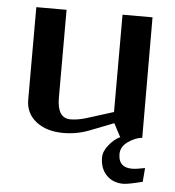

<svg xmlns="http://www.w3.org/2000/svg" viewBox="-49 -513 677 741"><g transform="rotate(5 289.5 -142.0)"><path d="M431.2 69.8Q431.2 122.1 483.9 122.1Q501 122.1 534.2 115.2L529.8 168.9Q473.1 183.1 456.1 183.1Q415 183.1 390.1 157.2Q365.2 131.3 365.2 88.9Q365.2 64.9 385.5 40Q405.8 15.1 428.2 4.9L400.9 -46.9L309.1 -11.2Q260.7 7.8 208 7.8Q142.6 7.8 102.3 -23.9Q62 -55.7 62 -107.9V-466.8H179.2V-126Q179.2 -46.9 231 -46.9Q256.8 -46.9 289.1 -56.2L396 -89.8V-466.8H512.2L513.2 0Q487.3 2 459.2 21.5Q431.2 41 431.2 69.8Z"/></g></svg>

Font: Resagokr
Style: Bold
Weight: 600
Designer: gluk
Foundry: gluk
Version: Version 0.95